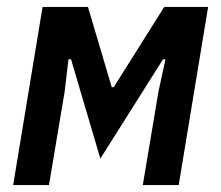

<svg xmlns="http://www.w3.org/2000/svg" viewBox="-20 -536 640 556"><path d="M18.1 0H121.8L167.3 -271L178.3 -364.3H185.7L270.6 -76.7L452.1 -364.3H459.2L438.9 -271L393.5 0H497.5L582.7 -516H455.6L309.3 -283.4H303.6L234.7 -516H103.3Z"/></svg>

Font: Margiela Mono Italic SmBold It
Style: Regular
Weight: 600
Designer: Mike Abbink, Paul van der Laan, Pieter van Rosmalen
Foundry: Bold Monday
Version: Version 2.003 2021